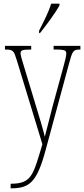

<svg xmlns="http://www.w3.org/2000/svg" viewBox="-20 -786 458 1046"><path d="M193 -619V-606H198C236 -653 285 -721 304 -756V-766H259C245 -721 223 -678 193 -619ZM38 215V240H39C141 240 181 208 229 30L354 -432C374 -506 377 -516 413 -516H418V-536H272V-516H290C338 -516 341 -508 341 -494C341 -479 334 -454 326 -424L265 -201C249 -134 233 -78 224 -41C216 -77 196 -143 171 -225L111 -423C100 -459 92 -484 92 -495C92 -512 101 -516 147 -516H150V-536H7V-516H8C53 -516 55 -511 73 -453L211 0C160 169 153 215 38 215Z"/></svg>

Font: Noto Serif Lao ExtraCondensed Thin
Style: Regular
Weight: 100
Width: 2
Designer: Monotype Design Team
Foundry: Monotype Imaging Inc.
Version: Version 2.003